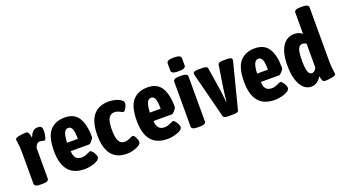

<svg xmlns="http://www.w3.org/2000/svg" viewBox="-59 -1306 3332 1867"><g transform="rotate(-20 1607.0 -373.0)"><path d="M55 -30V-349Q55 -393 52.5 -416.5Q50 -440 46 -469Q43 -483 43 -490Q43 -506 83.5 -514Q124 -522 155 -522Q173 -522 180 -508Q187 -494 190.5 -477.5Q194 -461 195 -455Q209 -490 228 -510.5Q247 -531 280 -531Q308 -531 317.5 -518.5Q327 -506 327 -477Q327 -455 319.5 -421Q312 -387 301 -387Q295 -387 280 -391Q265 -395 254 -395Q235 -395 222 -381Q209 -367 203 -345V-30Q203 2 143 2H115Q55 2 55 -30Z M351 -258Q351 -406 405.5 -468.5Q460 -531 559 -531Q657 -531 701 -462Q745 -393 745 -262Q745 -250 724.5 -226.5Q704 -203 694 -203H504Q506 -152 527 -130.5Q548 -109 584 -109Q606 -109 624 -115Q642 -121 659 -129.5Q676 -138 680 -138Q690 -138 702.5 -123.5Q715 -109 723.5 -90.5Q732 -72 732 -62Q732 -39 705 -23.5Q678 -8 641.5 0Q605 8 577 8Q461 8 406 -59.5Q351 -127 351 -258ZM610 -292Q610 -363 598 -393.5Q586 -424 558 -424Q531 -424 516.5 -395Q502 -366 498 -292Z M800 -260Q800 -531 1016 -531Q1052 -531 1085.5 -521.5Q1119 -512 1140 -496Q1161 -480 1161 -462Q1161 -444 1145.5 -415Q1130 -386 1116 -386Q1110 -386 1097 -394Q1079 -403 1065 -408.5Q1051 -414 1032 -414Q991 -414 971 -379Q951 -344 951 -262Q951 -180 970 -144.5Q989 -109 1029 -109Q1047 -109 1062 -114Q1077 -119 1087 -124Q1097 -129 1100 -130Q1114 -137 1118 -137Q1133 -137 1147.5 -108.5Q1162 -80 1162 -61Q1162 -42 1137 -26Q1112 -10 1076.5 -1Q1041 8 1012 8Q800 8 800 -260Z M1208 -258Q1208 -406 1262.5 -468.5Q1317 -531 1416 -531Q1514 -531 1558 -462Q1602 -393 1602 -262Q1602 -250 1581.5 -226.5Q1561 -203 1551 -203H1361Q1363 -152 1384 -130.5Q1405 -109 1441 -109Q1463 -109 1481 -115Q1499 -121 1516 -129.5Q1533 -138 1537 -138Q1547 -138 1559.5 -123.5Q1572 -109 1580.5 -90.5Q1589 -72 1589 -62Q1589 -39 1562 -23.5Q1535 -8 1498.5 0Q1462 8 1434 8Q1318 8 1263 -59.5Q1208 -127 1208 -258ZM1467 -292Q1467 -363 1455 -393.5Q1443 -424 1415 -424Q1388 -424 1373.5 -395Q1359 -366 1355 -292Z M1681 -30V-493Q1681 -525 1741 -525H1769Q1829 -525 1829 -493V-30Q1829 2 1769 2H1741Q1681 2 1681 -30ZM1682 -606V-684Q1682 -716 1756 -716Q1830 -716 1830 -684V-606Q1830 -574 1756 -574Q1682 -574 1682 -606Z M2008 -19 1889 -485Q1887 -492 1887 -503Q1887 -525 1939 -525H1983Q2032 -525 2036 -504L2071 -282Q2080 -226 2088 -138H2092Q2098 -208 2109 -282L2144 -504Q2148 -525 2197 -525H2237Q2289 -525 2289 -503Q2289 -492 2287 -485L2168 -19Q2163 2 2116 2H2060Q2013 2 2008 -19Z M2318 -258Q2318 -406 2372.5 -468.5Q2427 -531 2526 -531Q2624 -531 2668 -462Q2712 -393 2712 -262Q2712 -250 2691.5 -226.5Q2671 -203 2661 -203H2471Q2473 -152 2494 -130.5Q2515 -109 2551 -109Q2573 -109 2591 -115Q2609 -121 2626 -129.5Q2643 -138 2647 -138Q2657 -138 2669.5 -123.5Q2682 -109 2690.5 -90.5Q2699 -72 2699 -62Q2699 -39 2672 -23.5Q2645 -8 2608.5 0Q2572 8 2544 8Q2428 8 2373 -59.5Q2318 -127 2318 -258ZM2577 -292Q2577 -363 2565 -393.5Q2553 -424 2525 -424Q2498 -424 2483.5 -395Q2469 -366 2465 -292Z M2768 -264Q2768 -392 2812 -461.5Q2856 -531 2935 -531Q2984 -531 3017 -502V-722Q3017 -754 3077 -754H3105Q3165 -754 3165 -722V-176Q3165 -130 3167.5 -106Q3170 -82 3174 -53Q3177 -40 3177 -31Q3177 -15 3136.5 -7Q3096 1 3065 1Q3045 1 3037.5 -15.5Q3030 -32 3024 -62Q3009 -31 2981 -11.5Q2953 8 2918 8Q2874 8 2840.5 -23.5Q2807 -55 2787.5 -116.5Q2768 -178 2768 -264ZM3017 -153V-400Q2997 -414 2976 -414Q2946 -414 2932 -378.5Q2918 -343 2918 -261Q2918 -183 2930 -148Q2942 -113 2968 -113Q2997 -113 3017 -153Z"/></g></svg>

Font: Asap Condensed
Style: Bold
Weight: 700
Designer: Pablo Cosgaya
Foundry: Omnibus-Type
Version: Version 1.010; ttfautohint (v1.8)